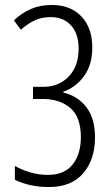

<svg xmlns="http://www.w3.org/2000/svg" viewBox="-20 -744 452 774"><path d="M352 -552Q352 -483 319 -437.5Q286 -392 235 -374V-371Q294 -357 328.5 -311.5Q363 -266 363 -190Q363 -101 315.5 -45.5Q268 10 177 10Q101 10 40 -19V-75Q68 -59 102.5 -49Q137 -39 173 -39Q239 -39 272.5 -80.5Q306 -122 306 -192Q306 -272 263.5 -308.5Q221 -345 152 -345H113V-394H155Q217 -394 257 -435.5Q297 -477 297 -548Q297 -608 266.5 -641.5Q236 -675 184 -675Q147 -675 119 -661.5Q91 -648 64 -624L36 -662Q68 -692 105 -708Q142 -724 189 -724Q264 -724 308 -678Q352 -632 352 -552Z"/></svg>

Font: Noto Sans ExtraCondensed Light
Style: Regular
Weight: 300
Width: 2
Designer: Monotype Design Team
Foundry: Monotype Imaging Inc.
Version: Version 2.013; ttfautohint (v1.8.4.7-5d5b)